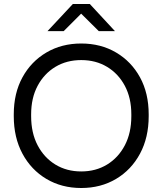

<svg xmlns="http://www.w3.org/2000/svg" viewBox="-20 -930 814 962"><path d="M387 12Q289 12 212.5 -33.5Q136 -79 92.5 -160Q49 -241 49 -348V-357Q49 -463 92.5 -542.5Q136 -622 212.5 -667Q289 -712 387 -712Q485 -712 561.5 -667Q638 -622 681.5 -542.5Q725 -463 725 -357V-348Q725 -241 681.5 -160Q638 -79 561.5 -33.5Q485 12 387 12ZM387 -71Q460 -71 516.5 -105.5Q573 -140 605.5 -202Q638 -264 638 -348V-357Q638 -439 605.5 -500Q573 -561 516.5 -595Q460 -629 387 -629Q314 -629 257.5 -595Q201 -561 168.5 -500Q136 -439 136 -357V-348Q136 -264 168.5 -202Q201 -140 257.5 -105.5Q314 -71 387 -71ZM218 -774 345 -910H430L556 -774H475L363 -885H410L299 -774Z"/></svg>

Font: SUSE Thin
Style: Regular
Weight: 400
Version: Version 1.000